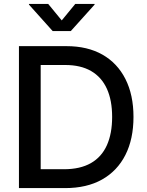

<svg xmlns="http://www.w3.org/2000/svg" viewBox="-20 -964 755 984"><path d="M313.5 0H133.8V-96.7H307.6Q390.6 -96.7 445.6 -127.9Q500.5 -159.2 527.6 -219.2Q554.7 -279.3 554.7 -364.7Q554.7 -450.2 527.6 -509.5Q500.5 -568.8 447 -599.9Q393.6 -630.9 314 -630.9H130.4V-727.5H320.8Q428.2 -727.5 504.9 -684.1Q581.5 -640.6 622.8 -559.1Q664.1 -477.5 664.1 -364.7Q664.1 -251.5 622.6 -169.7Q581.1 -87.9 502.9 -43.9Q424.8 0 313.5 0ZM188.5 -727.5V0H77.1V-727.5ZM227.1 -943.8 296.4 -859.4 365.7 -943.8H464.8V-940.4L342.8 -804.7H250L128.4 -940.4V-943.8Z"/></svg>

Font: Inter 18pt Medium
Style: Regular
Weight: 500
Designer: Rasmus Andersson
Foundry: rsms
Version: Version 4.001;git-66647c0bb